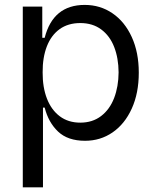

<svg xmlns="http://www.w3.org/2000/svg" viewBox="-20 -573 645 797"><path d="M74.6 204.5V-545.5H155.5V-416.2H165.5Q200.3 -552.6 331.7 -552.6Q396 -552.6 446.9 -517.8Q497.9 -483 527 -419.2Q556.1 -355.5 556.1 -271.3Q556.1 -186.4 527 -122.3Q497.9 -58.2 447.3 -23.4Q396.7 11.4 333.1 11.4Q261.4 11.4 221.1 -26.8Q180.8 -65 165.5 -126.4H158.4V204.5ZM157 -272.7Q156.6 -210.6 174.9 -163.5Q193.2 -116.5 228.3 -90.2Q263.5 -63.9 313.2 -63.9Q364 -63.9 399.7 -91.3Q435.4 -118.6 453.7 -166Q471.9 -213.4 472.3 -272.7Q471.9 -331.7 454 -377.8Q436.1 -424 400.4 -450.6Q364.7 -477.3 313.2 -477.3Q262.8 -477.3 227.6 -452.1Q192.5 -426.8 174.5 -380.5Q156.6 -334.2 157 -272.7Z"/></svg>

Font: Riot Sans
Style: Regular
Weight: 400
Designer: Rasmus Andersson
Foundry: rsms
Version: Version 3.005